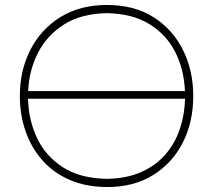

<svg xmlns="http://www.w3.org/2000/svg" viewBox="-20 -745 859 774"><path d="M413 9Q327 9 261 -19.8Q195 -48.5 150.2 -99.5Q105.5 -150.5 82.8 -216.8Q60 -283 60 -358Q60 -461.5 102.8 -544.8Q145.5 -628 224.2 -676.5Q303 -725 411 -725Q521 -725 598.8 -675.8Q676.5 -626.5 717.8 -543.2Q759 -460 759 -358Q759 -253 716.8 -170Q674.5 -87 596.8 -39Q519 9 413 9ZM411 -692Q306.5 -690 237.5 -646Q168.5 -602 132.8 -531.2Q97 -460.5 93.5 -378H725.5Q722 -466 685.8 -536.5Q649.5 -607 581 -648.5Q512.5 -690 411 -692ZM411 -24Q492 -25.5 551 -52.2Q610 -79 648.2 -124Q686.5 -169 705.5 -226.5Q724.5 -284 726 -347H93Q95 -261.5 129.2 -188.8Q163.5 -116 233 -71Q302.5 -26 411 -24Z"/></svg>

Font: Commissioner Loud Thin
Style: Regular
Weight: 100
Designer: Kostas Bartsokas
Foundry: Kostas Bartsokas
Version: Version 1.000; ttfautohint (v1.8.3)